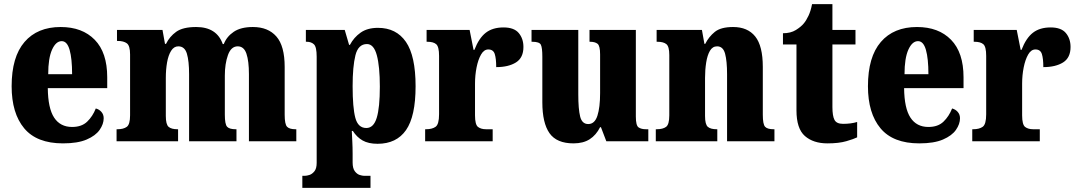

<svg xmlns="http://www.w3.org/2000/svg" viewBox="-20 -680 5186 924"><path d="M283 10Q157 10 96.5 -62.5Q36 -135 36 -265Q36 -406 98 -478Q160 -550 272 -550Q376 -550 436 -488.5Q496 -427 496 -308V-256H210Q211 -159 240.5 -114Q270 -69 327 -69Q373 -69 399.5 -94.5Q426 -120 441 -158Q457 -154 468 -141.5Q479 -129 479 -111Q479 -83 459.5 -55Q440 -27 397 -8.5Q354 10 283 10ZM327 -323Q327 -398 315 -440Q303 -482 277 -482Q249 -482 230.5 -441Q212 -400 212 -323Z M541 0V-58H545Q574 -58 590 -69.5Q606 -81 606 -125V-418Q606 -460 590.5 -471.5Q575 -483 546 -483H543V-536H762L774 -469H779Q796 -504 828 -527Q860 -550 924 -550Q1023 -550 1052 -468H1057Q1071 -504 1105 -527Q1139 -550 1197 -550Q1270 -550 1310 -504.5Q1350 -459 1350 -358V-128Q1350 -82 1361.5 -70Q1373 -58 1402 -58H1406V0H1178V-323Q1178 -386 1166 -421.5Q1154 -457 1124 -457Q1092 -457 1077 -415Q1062 -373 1062 -316V-128Q1062 -82 1073 -70Q1084 -58 1114 -58H1118V0H890V-323Q890 -386 879.5 -421.5Q869 -457 838 -457Q817 -457 803.5 -435.5Q790 -414 784 -379.5Q778 -345 778 -305V-122Q778 -81 791.5 -69.5Q805 -58 834 -58H837V0Z M1435 224V166H1448Q1456 166 1469 162Q1482 158 1493 144.5Q1504 131 1504 104V-407Q1504 -454 1491 -466.5Q1478 -479 1456 -479H1452V-536H1639L1660 -464H1664Q1683 -500 1715.5 -523Q1748 -546 1799 -546Q1887 -546 1933.5 -478.5Q1980 -411 1980 -265Q1980 -120 1934 -54Q1888 12 1797 12Q1753 12 1725 -4Q1697 -20 1678 -50H1673Q1674 -26 1675.5 1.5Q1677 29 1677 60V102Q1677 130 1687.5 144Q1698 158 1711 162Q1724 166 1731 166H1763V224ZM1743 -64Q1778 -64 1793 -113Q1808 -162 1808 -263Q1808 -360 1793.5 -414Q1779 -468 1746 -468Q1704 -468 1690.5 -414Q1677 -360 1677 -265Q1677 -162 1690 -113Q1703 -64 1743 -64Z M2026 0V-58H2030Q2060 -58 2076.5 -70Q2093 -82 2093 -130V-411Q2093 -455 2079.5 -467Q2066 -479 2037 -479H2033V-536H2240L2259 -440H2263Q2285 -497 2318 -522.5Q2351 -548 2403 -548Q2454 -548 2476.5 -521Q2499 -494 2499 -454Q2499 -402 2463 -379.5Q2427 -357 2368 -357Q2368 -398 2361 -420Q2354 -442 2330 -442Q2309 -442 2295 -417.5Q2281 -393 2273.5 -355.5Q2266 -318 2266 -277V-125Q2266 -80 2280.5 -69Q2295 -58 2319 -58H2351V0Z M2740 10Q2659 10 2624.5 -39Q2590 -88 2590 -188V-407Q2590 -450 2583 -464.5Q2576 -479 2542 -479H2538V-536H2763V-226Q2763 -155 2772 -119Q2781 -83 2811 -83Q2842 -83 2855 -123Q2868 -163 2868 -232V-418Q2868 -460 2855.5 -469.5Q2843 -479 2820 -479H2817V-536H3040V-119Q3040 -76 3053 -67Q3066 -58 3089 -58H3100V0H2898L2872 -68H2868Q2849 -30 2818 -10Q2787 10 2740 10Z M3136 0V-58H3140Q3170 -58 3185.5 -69.5Q3201 -81 3201 -125V-415Q3201 -456 3187 -467.5Q3173 -479 3144 -479H3140V-536H3358L3370 -469H3374Q3391 -503 3420 -526.5Q3449 -550 3508 -550Q3578 -550 3614.5 -504.5Q3651 -459 3651 -358V-128Q3651 -82 3662 -70Q3673 -58 3703 -58H3707V0H3479V-323Q3479 -386 3469.5 -421.5Q3460 -457 3431 -457Q3409 -457 3396.5 -435.5Q3384 -414 3378.5 -379Q3373 -344 3373 -305V-122Q3373 -81 3386.5 -69.5Q3400 -58 3429 -58H3432V0Z M3962 10Q3894 10 3853.5 -25.5Q3813 -61 3813 -149V-466H3748V-520Q3785 -520 3810 -535.5Q3835 -551 3848 -567Q3860 -581 3871 -604.5Q3882 -628 3888 -660H3986V-536H4097V-466H3986V-165Q3986 -122 3996 -103Q4006 -84 4037 -84Q4076 -84 4105 -93V-19Q4089 -11 4053 -0.5Q4017 10 3962 10Z M4404 10Q4278 10 4217.5 -62.5Q4157 -135 4157 -265Q4157 -406 4219 -478Q4281 -550 4393 -550Q4497 -550 4557 -488.5Q4617 -427 4617 -308V-256H4331Q4332 -159 4361.5 -114Q4391 -69 4448 -69Q4494 -69 4520.5 -94.5Q4547 -120 4562 -158Q4578 -154 4589 -141.5Q4600 -129 4600 -111Q4600 -83 4580.5 -55Q4561 -27 4518 -8.5Q4475 10 4404 10ZM4448 -323Q4448 -398 4436 -440Q4424 -482 4398 -482Q4370 -482 4351.5 -441Q4333 -400 4333 -323Z M4659 0V-58H4663Q4693 -58 4709.5 -70Q4726 -82 4726 -130V-411Q4726 -455 4712.5 -467Q4699 -479 4670 -479H4666V-536H4873L4892 -440H4896Q4918 -497 4951 -522.5Q4984 -548 5036 -548Q5087 -548 5109.5 -521Q5132 -494 5132 -454Q5132 -402 5096 -379.5Q5060 -357 5001 -357Q5001 -398 4994 -420Q4987 -442 4963 -442Q4942 -442 4928 -417.5Q4914 -393 4906.5 -355.5Q4899 -318 4899 -277V-125Q4899 -80 4913.5 -69Q4928 -58 4952 -58H4984V0Z"/></svg>

Font: Noto Serif Thai Condensed Black
Style: Regular
Weight: 900
Width: 3
Designer: Monotype Design Team
Foundry: Monotype Imaging Inc.
Version: Version 2.002; ttfautohint (v1.8.4.7-5d5b)